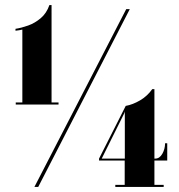

<svg xmlns="http://www.w3.org/2000/svg" viewBox="-20 -736 706 756"><path d="M42 -324.5V-332.5H68V-619.5Q64 -618.5 55.8 -617Q47.5 -615.5 41 -615V-622.5Q64 -626 90.8 -635.5Q117.5 -645 140.5 -664.5Q163.5 -684 174.5 -716H183V-332.5H210.5V-324.5ZM115.5 0 477 -700H491L130.5 0ZM434 0V-8H471V-104H370V-111.5L475 -319Q503 -324 531.8 -341Q560.5 -358 579.5 -385H588V-111.5H591Q608.5 -111.5 619.2 -130.5Q630 -149.5 630 -172H638.5V-104H588V-8H624.5V0ZM471.5 -297.5 469.5 -290.5 380.5 -111.5H471.5Z"/></svg>

Font: Imbue 100pt
Style: Bold
Weight: 700
Designer: Tyler Finck
Foundry: Etcetera Type Company
Version: Version 1.102; ttfautohint (v1.8.3)